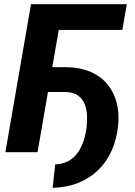

<svg xmlns="http://www.w3.org/2000/svg" viewBox="-20 -731 650 922"><path d="M588.9 -710.9 567.4 -587.4H262.2L160.2 0H5.9L128.9 -710.9ZM144 -289.6 165 -408.7 301.8 -408.2Q365.2 -407.2 413.8 -386.5Q462.4 -365.7 494.4 -328.1Q526.4 -290.5 540 -239Q553.7 -187.5 546.9 -124.5Q539.6 -58.6 514.9 -4.9Q490.2 48.8 449.5 87.6Q408.7 126.5 354 147.9Q299.3 169.4 232.9 170.9L245.1 58.6Q282.2 57.1 308.8 42.2Q335.4 27.3 353 2.7Q370.6 -22 380.9 -53Q391.1 -84 395.5 -116.7Q399.4 -146.5 397.9 -176.5Q396.5 -206.5 386.5 -231.4Q376.5 -256.3 355 -272Q333.5 -287.6 297.4 -289.1Z"/></svg>

Font: Roboto ExtraBold
Style: Italic
Weight: 800
Designer: Christian Robertson
Foundry: Google
Version: Version 3.009; 2024